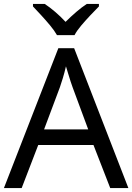

<svg xmlns="http://www.w3.org/2000/svg" viewBox="-20 -964 679 984"><path d="M545 0 459 -221H176L91 0H0L279 -717H360L638 0ZM352 -517Q349 -525 342 -546Q335 -567 328.5 -589.5Q322 -612 318 -624Q311 -593 302 -563.5Q293 -534 287 -517L206 -301H432ZM272 -784Q259 -807 237 -833.5Q215 -860 191 -886Q167 -912 149 -931V-944H209Q235 -927 263 -903Q291 -879 316 -852Q343 -879 371 -903Q399 -927 425 -944H487V-931Q468 -912 443.5 -886Q419 -860 396.5 -833.5Q374 -807 362 -784Z"/></svg>

Font: Noto Sans Bengali UI
Style: Regular
Weight: 400
Designer: Jelle Bosma - Monotype Design Team
Foundry: Monotype Imaging Inc.
Version: Version 2.003; ttfautohint (v1.8.4.7-5d5b)